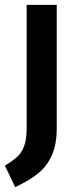

<svg xmlns="http://www.w3.org/2000/svg" viewBox="-52 -549 309 785"><path d="M180 -25Q180 42 159.5 87Q139 132 102.5 161Q66 190 10 216L-32 128Q0 109 18.5 92Q37 75 47 47.5Q57 20 57 -24V-529H180Z"/></svg>

Font: Fira Sans Extra Condensed Medium
Style: Regular
Weight: 500
Width: 1
Designer: Carrois Corporate & Edenspiekermann AG
Foundry: Carrois Corporate GbR & Edenspiekermann AG
Version: Version 4.203